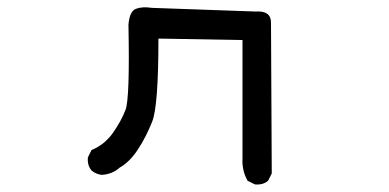

<svg xmlns="http://www.w3.org/2000/svg" viewBox="-20 -481 1040 513"><path d="M661.1 11.7 641.6 2Q626 -25.4 627.9 -58.6V-374L403.3 -377.9Q403.3 -198.2 386.7 -156.2Q370.1 -114.3 348.1 -81.1Q326.2 -47.9 299.8 -33.2Q280.3 -15.6 252 -13.7Q236.3 -15.6 224.6 -25.4Q212.9 -39.1 214.8 -60.5L224.6 -80.1Q259.8 -94.7 281.7 -126Q303.7 -157.2 315.4 -187.5Q327.1 -217.8 323.2 -415Q326.2 -451.2 343.3 -457.5Q360.4 -463.9 385.7 -460L663.1 -450.2Q705.1 -453.1 704.1 -418.9L706.1 -17.6L696.3 2Q682.6 13.7 661.1 11.7Z"/></svg>

Font: JasonHandwriting2
Style: Regular
Weight: 400
Version: Version 1.05.10